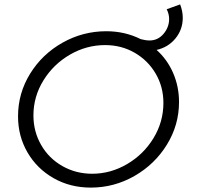

<svg xmlns="http://www.w3.org/2000/svg" viewBox="-20 -847 919 873"><path d="M794 -383Q794 -279 739 -189.5Q684 -100 591.5 -47Q499 6 393 6Q299 6 223.5 -37Q148 -80 105 -154Q62 -228 62 -318Q62 -423 117 -512Q172 -601 264.5 -653Q357 -705 463 -705Q548 -705 620 -669Q642 -663 660 -663Q698 -663 723.5 -693Q749 -723 749 -761Q749 -783 738 -805L799 -827Q811 -796 811 -766Q811 -713 778 -672.5Q745 -632 692 -620Q741 -576 767.5 -514.5Q794 -453 794 -383ZM458 -642Q373 -642 298 -598.5Q223 -555 177.5 -481.5Q132 -408 132 -322Q132 -249 167 -188Q202 -127 263.5 -92Q325 -57 399 -57Q483 -57 558 -101Q633 -145 678 -219Q723 -293 723 -379Q723 -452 688 -512Q653 -572 592.5 -607Q532 -642 458 -642Z"/></svg>

Font: Gontserrat Light
Style: Italic
Weight: 300
Italic angle: -11.3°
Designer: Julieta Ulanovsky
Foundry: Julieta Ulanovsky
Version: Version 6.001